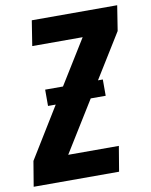

<svg xmlns="http://www.w3.org/2000/svg" viewBox="-83 -797 675 859"><g transform="rotate(-10 254.5 -367.5)"><path d="M0 0 19 -114 161 -345H126V-419H207L332 -621H103L121 -735H509L491 -621L366 -419H388V-345H320L177 -114H407L388 0Z"/></g></svg>

Font: Iosevka SS04 Heavy Oblique
Style: Regular
Weight: 900
Italic angle: -9°
Monospace: yes
Designer: Belleve Invis
Foundry: Belleve Invis
Version: Version 19.0.0; ttfautohint (v1.8.4)